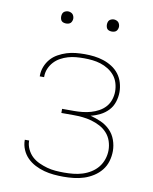

<svg xmlns="http://www.w3.org/2000/svg" viewBox="-81 -758 661 827"><g transform="rotate(10 250.0 -344.5)"><path d="M253 8Q232 8 210.5 6Q189 4 168.5 -1.5Q148 -7 128.5 -17Q109 -27 94 -42Q79 -57 70.5 -77Q62 -97 62 -118V-120H81V-118Q81 -100 89.5 -82Q98 -64 111.5 -51.5Q125 -39 142.5 -31Q160 -23 178 -18Q196 -13 215 -11.5Q234 -10 253 -10Q273 -10 293 -12Q313 -14 332.5 -20Q352 -26 369.5 -37Q387 -48 399.5 -63.5Q412 -79 418.5 -98.5Q425 -118 425 -138Q425 -158 418.5 -177.5Q412 -197 398.5 -212Q385 -227 367 -236.5Q349 -246 329.5 -251.5Q310 -257 290 -259Q270 -261 250 -261H197V-279H250Q268 -279 286.5 -281Q305 -283 322.5 -288Q340 -293 356.5 -302Q373 -311 385 -324.5Q397 -338 403 -356Q409 -374 409 -392Q409 -411 403.5 -429Q398 -447 386.5 -461Q375 -475 359 -485Q343 -495 325.5 -500.5Q308 -506 289.5 -508Q271 -510 253 -510Q235 -510 217.5 -508.5Q200 -507 183 -502Q166 -497 150.5 -488.5Q135 -480 123 -467Q111 -454 104 -437.5Q97 -421 97 -403V-400H78V-404Q78 -424 85.5 -443Q93 -462 106 -477Q119 -492 137 -502Q155 -512 174 -518Q193 -524 213 -526Q233 -528 253 -528Q274 -528 294.5 -525.5Q315 -523 335 -516.5Q355 -510 373 -498.5Q391 -487 403.5 -470.5Q416 -454 422 -433.5Q428 -413 428 -393Q428 -371 421 -349.5Q414 -328 399 -312Q384 -296 364 -286Q344 -276 323 -271Q347 -265 369.5 -255Q392 -245 409.5 -227.5Q427 -210 435.5 -186Q444 -162 444 -138Q444 -115 437.5 -93Q431 -71 417 -53.5Q403 -36 383.5 -23.5Q364 -11 342.5 -4Q321 3 298 5.5Q275 8 253 8ZM350 -644Q345 -644 339.5 -645.5Q334 -647 330.5 -650.5Q327 -654 325.5 -659.5Q324 -665 324 -670Q324 -675 325.5 -680.5Q327 -686 330.5 -689.5Q334 -693 339.5 -695Q345 -697 350 -697Q355 -697 360.5 -695Q366 -693 369.5 -689.5Q373 -686 375 -680.5Q377 -675 377 -670Q377 -665 375 -659.5Q373 -654 369.5 -650.5Q366 -647 360.5 -645.5Q355 -644 350 -644ZM150 -644Q145 -644 139.5 -645.5Q134 -647 130.5 -650.5Q127 -654 125.5 -659.5Q124 -665 124 -670Q124 -675 125.5 -680.5Q127 -686 130.5 -689.5Q134 -693 139.5 -695Q145 -697 150 -697Q155 -697 160.5 -695Q166 -693 169.5 -689.5Q173 -686 175 -680.5Q177 -675 177 -670Q177 -665 175 -659.5Q173 -654 169.5 -650.5Q166 -647 160.5 -645.5Q155 -644 150 -644Z"/></g></svg>

Font: Iosevka Thin
Style: Regular
Weight: 100
Monospace: yes
Designer: Belleve Invis
Foundry: Belleve Invis
Version: Version 32.5.0; ttfautohint (v1.8.4)